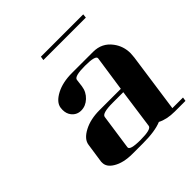

<svg xmlns="http://www.w3.org/2000/svg" viewBox="-164 -750 885 885"><g transform="rotate(-45 278.5 -307.5)"><path d="M81.1 -69.8V-77.1L95.2 -172.9Q99.6 -205.1 143.1 -228Q185.1 -250 244.1 -250H382.8L408.2 -422.9Q411.1 -441.9 340.8 -441.9Q272 -441.9 269 -422.9L264.2 -384.8Q259.8 -352.5 235.8 -330.1Q212.4 -308.1 183.1 -308.1Q154.8 -308.1 137.2 -330.1Q124 -346.7 124 -371.1Q124 -379.9 125 -384.8Q129.4 -416 172.9 -439Q214.8 -460.9 274.9 -460.9H413.1Q470.7 -460.9 503.9 -416Q530.8 -380.4 530.8 -334Q530.8 -325.7 528.8 -308.1L487.8 -19H557.1L554.2 0H484.9Q433.1 0 398.9 -18.1Q356.4 0 277.8 0H209Q149.9 0 113.8 -22Q81.1 -41.5 81.1 -69.8ZM213.9 -38.1Q210.9 -19 280.8 -19Q350.1 -19 353 -38.1L379.9 -231H311Q241.7 -231 238.8 -210.9ZM224.1 -596.2 227.1 -615.2H502.9L501 -596.2Z"/></g></svg>

Font: Hjet
Style: Italic
Weight: 400
Designer: T. Christopher White
Version: Version 1.2